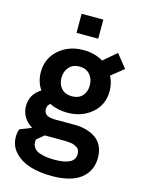

<svg xmlns="http://www.w3.org/2000/svg" viewBox="-134 -767 791 1067"><g transform="rotate(15 261.5 -233.0)"><path d="M324.2 -689.9V-580.1H199.2V-689.9ZM318.8 -84Q343.8 -84 366.5 -80.3Q389.2 -76.7 413.1 -66.7Q437 -56.6 454.6 -41Q472.2 -25.4 483.2 0.5Q494.1 26.4 494.1 60.1Q494.1 136.2 438 180.2Q381.8 224.1 271 224.1Q203.6 224.1 149.2 208Q94.7 191.9 58.8 155Q22.9 118.2 22.9 64.9Q22.9 39.6 30.8 20L97.7 -6.3Q33.2 -46.9 33.2 -115.2Q33.2 -183.1 93.3 -220.2Q64 -264.2 64 -318.8Q64 -397.5 121.1 -447.8Q178.2 -498 263.2 -498Q326.2 -498 376.5 -468.3L451.2 -532.2L512.2 -456.1L440.9 -398.9Q460.9 -360.4 460.9 -314.9Q460.9 -235.8 404.1 -187Q347.2 -138.2 263.2 -138.2Q207 -138.2 161.1 -161.1Q144 -148.9 144 -127Q144 -114.7 149.7 -106Q155.3 -97.2 162.6 -93Q169.9 -88.9 181.6 -86.7Q193.4 -84.5 199.7 -84.2Q206.1 -84 215.8 -84ZM265.1 -403.8Q226.6 -403.8 204.8 -379.2Q183.1 -354.5 183.1 -316.9Q183.1 -279.8 204.8 -256.3Q226.6 -232.9 265.1 -232.9Q303.2 -232.9 324.7 -256.3Q346.2 -279.8 346.2 -316.9Q346.2 -354.5 324.5 -379.2Q302.7 -403.8 265.1 -403.8ZM263.2 132.8Q379.9 132.8 379.9 69.8Q379.9 56.6 375.7 47.1Q371.6 37.6 362.1 32Q352.5 26.4 344 22.9Q335.4 19.5 320.3 18.1Q305.2 16.6 296.4 16.4Q287.6 16.1 271 16.1H175.8L133.8 51.8V63Q133.8 71.3 134.5 77.1Q135.3 83 142.1 94.5Q148.9 106 161.4 113.5Q173.8 121.1 200.2 127Q226.6 132.8 263.2 132.8Z"/></g></svg>

Font: HK Grotesk Legacy
Style: Bold
Weight: 700
Designer: Alfredo Marco Pradil
Foundry: Hanken Design Co.
Version: Version 2.022;PS 002.022;hotconv 1.0.88;makeotf.lib2.5.64775